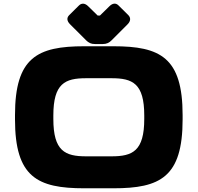

<svg xmlns="http://www.w3.org/2000/svg" viewBox="-20 -1020 1087 1056"><path d="M62.5 -386.7V-363.3C62.5 -45.9 185.5 15.6 443.4 15.6H603.5C861.3 15.6 984.4 -45.9 984.4 -363.3V-386.7C984.4 -704.1 861.3 -765.6 603.5 -765.6H443.4C185.5 -765.6 62.5 -704.1 62.5 -386.7ZM273.4 -365.7V-384.8C273.4 -561.5 337.9 -589.8 453.6 -589.8H593.3C709 -589.8 773.4 -561.5 773.4 -384.8V-365.7C773.4 -189 709 -160.2 593.3 -160.2H453.6C337.9 -160.2 273.4 -189 273.4 -365.7ZM582 -985.8 529.8 -934.6H517.1L464.8 -985.8C447.8 -1002.9 428.7 -1004.4 414.1 -989.7L360.8 -937C346.2 -922.4 347.2 -904.8 365.2 -886.7L453.6 -798.3C467.8 -784.2 481.4 -777.8 501.5 -777.8H545.9C565.4 -777.8 579.6 -784.2 593.8 -798.3L681.6 -886.2C699.7 -904.3 699.7 -922.9 685.5 -937L632.3 -989.7C617.2 -1005.4 598.6 -1002.4 582 -985.8Z"/></svg>

Font: Gyrotrope Black
Style: Regular
Weight: 900
Designer: David Moles
Version: Version 1.003;Glyphs 3.3.1 (3343)